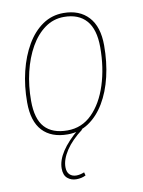

<svg xmlns="http://www.w3.org/2000/svg" viewBox="-85 -599 653 878"><g transform="rotate(-10 241.0 -160.5)"><path d="M195 10Q119 10 78 -34Q37 -78 37 -166Q37 -242 53.5 -309.5Q70 -377 100.5 -429Q131 -481 174 -510.5Q217 -540 271 -540Q345 -540 387 -494.5Q429 -449 429 -362Q429 -285 413 -217.5Q397 -150 366.5 -99Q336 -48 293 -19Q250 10 195 10ZM197 -8Q264 -8 311.5 -55.5Q359 -103 384.5 -182.5Q410 -262 410 -357Q410 -440 374 -481Q338 -522 270 -522Q221 -522 181.5 -493.5Q142 -465 114 -415.5Q86 -366 71 -303Q56 -240 56 -170Q56 -86 91.5 -47Q127 -8 197 -8ZM247 -5 264 -1Q212 38 185 79Q158 120 158 156Q158 179 170 190.5Q182 202 201 202Q218 202 238 194L242 209Q223 219 198 219Q174 219 157 204.5Q140 190 140 159Q140 84 247 -5Z"/></g></svg>

Font: Georama Thin
Style: Italic
Weight: 100
Italic angle: -9°
Designer: Jean-Baptiste Levee
Foundry: Production Type
Version: Version 1.000